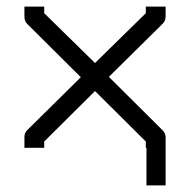

<svg xmlns="http://www.w3.org/2000/svg" viewBox="-20 -496 580 582"><path d="M268 -220 114 -67V-48H54V-80Q54 -93 62 -101L225 -262L62 -424Q54 -432 54 -446V-476H114V-456L268 -305L422 -456V-476H482V-446Q482 -433 473 -424L310 -263L473 -101Q482 -92 482 -80V-79V-48V66H424V-48H422V-67Z"/></svg>

Font: 3270 Nerd Font
Style: Regular
Weight: 400
Monospace: yes
Version: Version 3.0.1;Nerd Fonts 3.3.0